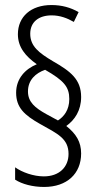

<svg xmlns="http://www.w3.org/2000/svg" viewBox="-20 -780 390 762"><path d="M44 -412C44 -353 77 -323 139 -288C209 -249 252 -230 252 -169C252 -117 215 -80 154 -80C113 -80 68 -96 40 -116V-67C68 -49 110 -38 155 -38C246 -38 302 -91 302 -171C302 -217 282 -249 243 -280C277 -304 302 -342 302 -395C302 -465 260 -497 190 -537C135 -570 100 -596 100 -646C100 -693 134 -719 185 -719C218 -719 247 -708 273 -693L292 -732C260 -750 226 -760 184 -760C103 -760 51 -714 51 -644C51 -593 81 -557 126 -525C80 -506 44 -468 44 -412ZM91 -417C91 -463 122 -490 159 -503C234 -460 255 -435 255 -387C255 -344 234 -317 210 -302L164 -327C119 -352 91 -375 91 -417Z"/></svg>

Font: Noto Sans Khmer UI ExtraCondensed Light
Style: Regular
Weight: 300
Width: 2
Designer: Danh Hong and the Monotype Design Team
Foundry: Monotype Imaging Inc.
Version: Version 2.002